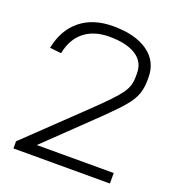

<svg xmlns="http://www.w3.org/2000/svg" viewBox="-129 -809 829 911"><g transform="rotate(20 285.0 -353.5)"><path d="M41 -36 321 -304Q369 -350 398.5 -381Q428 -412 443.5 -434Q459 -456 464.5 -476Q470 -496 470 -520V-536Q470 -593 422.5 -623.5Q375 -654 288 -654Q211 -654 162 -615Q113 -576 99 -502L41 -508Q60 -604 124 -655.5Q188 -707 288 -707Q401 -707 464.5 -661.5Q528 -616 528 -536V-521Q528 -482 516.5 -450Q505 -418 474 -381.5Q443 -345 385 -289L96 -11L79 -53H528V0H41Z"/></g></svg>

Font: Pathway Extreme 8pt Thin 12pt Thin
Style: Regular
Weight: 250
Version: Version 1.001;gftools[0.9.26]